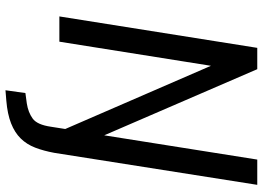

<svg xmlns="http://www.w3.org/2000/svg" viewBox="-146 -598 937 684"><g transform="rotate(90 322.0 -256.5)"><path d="M302 192 312 121 349 116Q381 111 403 95Q425 79 432 30L447 -65L450 2L201 -572H220L129 0H39L151 -705H227L475 -131H458L549 -705H639L525 18Q518 56 506.5 86Q495 116 474 137.5Q453 159 420 172Q387 185 339 189Z"/></g></svg>

Font: Nunito Sans 10pt Condensed SemiBold
Style: Italic
Weight: 600
Width: 3
Italic angle: -9°
Designer: Vernon Adams
Foundry: Vernon Adams
Version: Version 3.101;gftools[0.9.27]